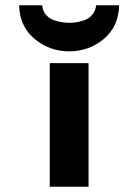

<svg xmlns="http://www.w3.org/2000/svg" viewBox="-20 -713 475 733"><path d="M53 -693H141Q143 -671 155.5 -656.5Q168 -642 186 -636Q204 -630 217.5 -628Q231 -626 245 -626Q258 -626 271.5 -628Q285 -630 302.5 -636Q320 -642 332.5 -657Q345 -672 347 -693H435Q433 -612 376.5 -564.5Q320 -517 244 -517Q169 -517 112 -564.5Q55 -612 53 -693ZM170 0V-472H318V0Z"/></svg>

Font: Coval
Style: Black
Weight: 1000
Foundry: Context Ltd
Version: Version 001.000